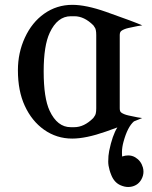

<svg xmlns="http://www.w3.org/2000/svg" viewBox="-20 -558 625 790"><path d="M53.7 -269Q53.7 -341.3 82.5 -403.3Q111.3 -465.8 161.6 -501.5Q213.4 -538.1 277.8 -538.1Q334 -538.1 416 -509.3Q533.7 -467.8 565.4 -453.6Q554.7 -453.1 508.8 -442.9Q489.3 -438.5 479 -430.7Q472.7 -425.8 472.7 -413.6V-112.3Q472.7 -99.6 478.5 -95.2Q488.8 -87.4 508.3 -83Q554.2 -72.8 564.9 -72.3Q553.7 -67.4 531.2 -58.6Q504.9 -36.1 488.3 24.9Q481.9 48.3 481.9 66.9V73.2L482.4 85.9Q495.6 81.5 507.3 81.5Q523.4 81.5 536.6 89.4Q560.1 103.5 567.9 130.9Q570.3 139.6 570.3 148.4Q570.3 164.6 562 179.7Q549.3 203.1 523.4 209.5Q515.6 211.4 507.3 211.4Q492.2 211.4 475.6 204.1Q450.2 192.9 438 162.6Q433.6 151.9 430.7 141.6Q425.3 123 425.3 106.9Q425.3 82 429.2 63Q442.4 -1.5 462.9 -33.7L415.5 -16.6Q333.5 12.2 277.3 12.2Q212.9 12.2 161.1 -24.4Q110.8 -60.1 82 -122.6Q53.7 -183.6 53.7 -269ZM159.7 -264.6Q159.7 -154.8 184.1 -102.5Q215.8 -34.7 271 -34.7H285.6Q326.2 -34.7 363.8 -72.3L368.7 -79.6Q376 -87.4 376 -112.3V-413.6Q376 -438.5 369.1 -446.3L364.3 -453.6Q326.7 -491.2 286.1 -491.2H271.5Q216.3 -491.2 184.6 -423.3Q159.7 -370.1 159.7 -264.6Z"/></svg>

Font: Modern Antiqua
Style: Regular
Weight: 500
Version: Version 1.0